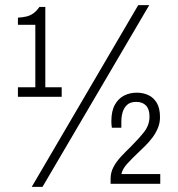

<svg xmlns="http://www.w3.org/2000/svg" viewBox="-20 -718 694 750"><path d="M104 12 520 -698H563L146 12ZM412 0V-20Q412 -44 423 -65Q434 -86 452 -105.5Q470 -125 489 -143Q521 -175 542.5 -202Q564 -229 564 -263Q564 -291 550.5 -305.5Q537 -320 512 -320Q489 -320 476.5 -308.5Q464 -297 459 -279.5Q454 -262 454 -244V-219H417Q416 -224 415.5 -231Q415 -238 415 -244Q415 -284 428.5 -308.5Q442 -333 464.5 -344.5Q487 -356 514 -356Q539 -356 559.5 -346.5Q580 -337 592.5 -316Q605 -295 605 -260Q605 -238 597 -218.5Q589 -199 576.5 -182Q564 -165 548 -149Q532 -133 517 -119Q495 -98 477 -78.5Q459 -59 454 -38H606V0ZM50 -340V-377H118V-621H50V-649Q68 -650 83 -653.5Q98 -657 110.5 -666Q123 -675 134 -691H157V-377H221V-340Z"/></svg>

Font: Archivo Condensed Thin
Style: Regular
Weight: 250
Width: 3
Designer: Hector Gatti
Foundry: Omnibus-Type
Version: Version 2.001